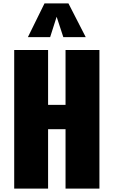

<svg xmlns="http://www.w3.org/2000/svg" viewBox="-20 -1102 664 1122"><path d="M143 -885 240 -1082H380L481 -885H350L311 -1004L273 -885ZM63 0V-810H261V-489H363V-810H561V0H363V-347H261V0Z"/></svg>

Font: Oswald Heavy
Style: Regular
Weight: 400
Designer: Vernon Adams
Foundry: Vernon Adams
Version: Version 4.101